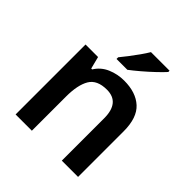

<svg xmlns="http://www.w3.org/2000/svg" viewBox="-205 -909 1052 1052"><g transform="rotate(45 321.0 -383.0)"><path d="M371 -552Q462 -552 513.5 -505Q565 -458 565 -353V0H439V-328Q439 -450 339 -450Q263 -450 235 -402Q207 -354 207 -265V0H81V-542H178L196 -471H203Q229 -513 274.5 -532.5Q320 -552 371 -552ZM508 -756Q492 -738 461.5 -709Q431 -680 398 -652Q365 -624 341 -606H257V-619Q272 -637 292 -663Q312 -689 331.5 -716.5Q351 -744 364 -766H508Z"/></g></svg>

Font: Noto Sans Malayalam SemiBold
Style: Regular
Weight: 600
Designer: Jelle Bosma - Monotype Design Team
Foundry: Monotype Imaging Inc.
Version: Version 2.104; ttfautohint (v1.8.4.7-5d5b)